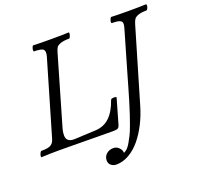

<svg xmlns="http://www.w3.org/2000/svg" viewBox="-149 -828 1234 1193"><g transform="rotate(-20 468.5 -231.5)"><path d="M1 2.9Q-2.9 1.5 -1.7 -6.8Q-0.5 -15.1 4.4 -24.7Q9.3 -34.2 13.2 -34.2Q38.6 -34.2 54.9 -37.4Q71.3 -40.5 80.8 -48.1Q90.3 -55.7 94.5 -64Q98.6 -72.3 103 -86.9L246.1 -575.2Q254.4 -606 242.9 -618.4Q231.4 -630.9 181.2 -630.9Q177.7 -632.3 178.2 -640.6Q178.7 -648.9 182.4 -658.4Q186 -668 189.9 -668Q229 -666 307.1 -666Q385.7 -666 424.8 -668Q427.7 -666.5 426.8 -658.2Q425.8 -649.9 421.6 -640.4Q417.5 -630.9 414.1 -630.9Q377.4 -630.9 356.9 -623.5Q336.4 -616.2 329.6 -606Q322.8 -595.7 316.9 -575.2L188 -131.8Q178.2 -100.6 178.2 -76.2Q178.2 -32.2 229 -32.2L374 -39.1Q429.7 -42 467.3 -78.4Q504.9 -114.7 528.8 -184.1Q531.2 -191.9 550.8 -191.9Q566.9 -191.9 565.9 -186L519 -22.9Q514.2 -6.3 505.4 -1.7Q496.6 2.9 474.1 2.9Q415.5 2.9 297.9 1.5Q180.2 0 121.1 0Q59.6 0 1 2.9ZM422.9 205.1Q403.3 205.1 388.7 193.4Q374 181.6 374 161.1Q374 134.8 392.8 118.4Q411.6 102.1 439 102.1Q460 102.1 475.6 117.9Q491.2 133.8 491.2 152.8Q503.4 147.9 514.9 136.7Q526.4 125.5 538.3 104.5Q550.3 83.5 560.5 63.2Q570.8 43 584 6.3Q597.2 -30.3 606.4 -57.6Q615.7 -85 630.9 -135Q646 -185.1 655.3 -217.8Q664.6 -250.5 682.1 -311L758.8 -575.2Q764.6 -594.2 763.2 -606.7Q761.7 -619.1 746.1 -625Q730.5 -630.9 695.8 -630.9Q691.9 -632.3 692.6 -640.6Q693.4 -648.9 697.8 -658.4Q702.1 -668 706.1 -668Q744.1 -666 819.8 -666Q897 -666 935.1 -668Q939.5 -666.5 939 -658.2Q938.5 -649.9 933.8 -640.4Q929.2 -630.9 924.8 -630.9Q890.1 -630.9 870.6 -623.8Q851.1 -616.7 843.8 -606.4Q836.4 -596.2 830.1 -575.2L686 -86.9Q668.9 -28.3 642.6 23.7Q616.2 75.7 582.8 116.5Q549.3 157.2 507.8 181.2Q466.3 205.1 422.9 205.1Z"/></g></svg>

Font: Junicode SmCond
Style: Italic
Weight: 400
Width: 4
Italic angle: -11°
Designer: Peter S. Baker
Version: Version 2.206